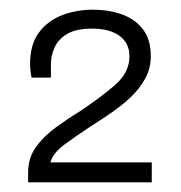

<svg xmlns="http://www.w3.org/2000/svg" viewBox="-20 -816 373 396"><path d="M38 -440V-460Q38 -490 54 -512.5Q70 -535 95.5 -553.5Q121 -572 147 -588Q186 -614 216.5 -640Q247 -666 247 -700Q247 -727 226.5 -742Q206 -757 170 -757Q137 -757 118.5 -746Q100 -735 92.5 -718Q85 -701 85 -684V-656H45Q44 -661 43 -669Q42 -677 42 -684Q42 -724 60 -748.5Q78 -773 107.5 -784.5Q137 -796 172 -796Q204 -796 231 -786.5Q258 -777 274.5 -756Q291 -735 291 -700Q291 -675 279.5 -654Q268 -633 249.5 -615.5Q231 -598 209 -583Q187 -568 165 -554Q136 -535 112.5 -517.5Q89 -500 84 -481H293V-440Z"/></svg>

Font: Archivo SemiBold Thin
Style: Regular
Weight: 250
Version: Version 2.001